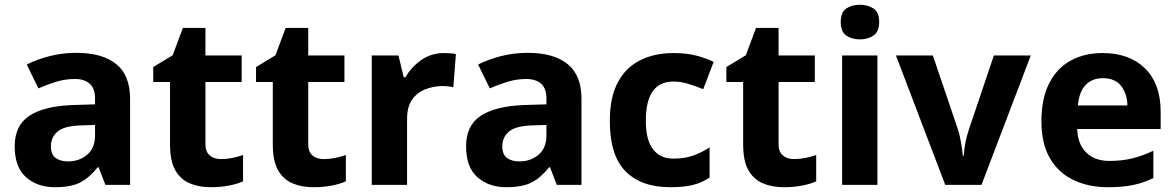

<svg xmlns="http://www.w3.org/2000/svg" viewBox="-20 -780 4959 810"><path d="M301.8 -557.1Q412.1 -557.1 470.5 -509.5Q528.8 -461.9 528.8 -363.8V0H424.8L396 -74.2H392.1Q356.9 -29.8 317.9 -10Q278.8 9.8 210.9 9.8Q138.2 9.8 90.1 -32.2Q42 -74.2 42 -163.1Q42 -250 103 -291Q164.1 -332 286.1 -336.9L380.9 -339.8V-363.8Q380.9 -407.2 358.4 -427Q335.9 -446.8 295.9 -446.8Q255.9 -446.8 218 -435.3Q180.2 -423.8 142.1 -407.2L92.8 -507.8Q136.2 -529.8 190.2 -543.5Q244.1 -557.1 301.8 -557.1ZM380.9 -208V-252.9L322.8 -251Q251 -249 222.9 -225.1Q194.8 -201.2 194.8 -162.1Q194.8 -127.9 214.8 -113.5Q234.9 -99.1 267.1 -99.1Q314.9 -99.1 347.9 -127.4Q380.9 -155.8 380.9 -208Z M911.6 -108.9Q936.5 -108.9 959.5 -113.5Q982.4 -118.2 1005.4 -126V-15.1Q981.4 -3.9 946 2.9Q910.6 9.8 868.7 9.8Q819.3 9.8 781.2 -6.3Q742.7 -22 720 -61Q697.3 -100.1 697.3 -170.9V-434.1H626.5V-497.1L708.5 -546.9L751.5 -662.1H846.7V-545.9H999.5V-434.1H846.7V-170.9Q846.7 -140.1 864.5 -124.5Q882.3 -108.9 911.6 -108.9Z M1345.2 -108.9Q1370.1 -108.9 1393.1 -113.5Q1416 -118.2 1439 -126V-15.1Q1415 -3.9 1379.6 2.9Q1344.2 9.8 1302.2 9.8Q1252.9 9.8 1214.8 -6.3Q1176.3 -22 1153.6 -61Q1130.9 -100.1 1130.9 -170.9V-434.1H1060.1V-497.1L1142.1 -546.9L1185.1 -662.1H1280.3V-545.9H1433.1V-434.1H1280.3V-170.9Q1280.3 -140.1 1298.1 -124.5Q1315.9 -108.9 1345.2 -108.9Z M1853.5 -556.2Q1864.3 -556.2 1879.4 -555.2Q1894.5 -554.2 1903.3 -551.8L1892.6 -412.1Q1884.3 -414.1 1871.3 -415.5Q1858.4 -417 1848.1 -417Q1810.5 -417 1775.4 -403.8Q1740.2 -390.1 1718.8 -360.1Q1697.3 -330.1 1697.3 -277.8V0H1548.3V-545.9H1661.1L1683.1 -454.1H1690.4Q1714.4 -496.1 1756.3 -526.1Q1798.3 -556.2 1853.5 -556.2Z M2206.1 -557.1Q2316.4 -557.1 2374.8 -509.5Q2433.1 -461.9 2433.1 -363.8V0H2329.1L2300.3 -74.2H2296.4Q2261.2 -29.8 2222.2 -10Q2183.1 9.8 2115.2 9.8Q2042.5 9.8 1994.4 -32.2Q1946.3 -74.2 1946.3 -163.1Q1946.3 -250 2007.3 -291Q2068.4 -332 2190.4 -336.9L2285.2 -339.8V-363.8Q2285.2 -407.2 2262.7 -427Q2240.2 -446.8 2200.2 -446.8Q2160.2 -446.8 2122.3 -435.3Q2084.5 -423.8 2046.4 -407.2L1997.1 -507.8Q2040.5 -529.8 2094.5 -543.5Q2148.4 -557.1 2206.1 -557.1ZM2285.2 -208V-252.9L2227.1 -251Q2155.3 -249 2127.2 -225.1Q2099.1 -201.2 2099.1 -162.1Q2099.1 -127.9 2119.1 -113.5Q2139.2 -99.1 2171.4 -99.1Q2219.2 -99.1 2252.2 -127.4Q2285.2 -155.8 2285.2 -208Z M2807.6 9.8Q2685.5 9.8 2619.1 -57.1Q2552.7 -124 2552.7 -270Q2552.7 -370.6 2586.9 -433.1Q2620.6 -496.1 2681.2 -526.1Q2741.7 -556.2 2820.8 -556.2Q2877 -556.2 2918.5 -545.2Q2960 -534.2 2990.7 -519L2946.8 -403.8Q2911.6 -418 2881.1 -427Q2850.6 -436 2820.8 -436Q2704.6 -436 2704.6 -271Q2704.6 -189 2735.1 -149.9Q2765.6 -110.8 2820.8 -110.8Q2867.7 -110.8 2903.8 -123.5Q2939.9 -136.2 2973.6 -158.2V-30.8Q2939.9 -8.8 2902.3 0.5Q2864.7 9.8 2807.6 9.8Z M3329.6 -108.9Q3354.5 -108.9 3377.4 -113.5Q3400.4 -118.2 3423.3 -126V-15.1Q3399.4 -3.9 3364 2.9Q3328.6 9.8 3286.6 9.8Q3237.3 9.8 3199.2 -6.3Q3160.6 -22 3137.9 -61Q3115.2 -100.1 3115.2 -170.9V-434.1H3044.4V-497.1L3126.5 -546.9L3169.4 -662.1H3264.6V-545.9H3417.5V-434.1H3264.6V-170.9Q3264.6 -140.1 3282.5 -124.5Q3300.3 -108.9 3329.6 -108.9Z M3607.9 -759.8Q3640.6 -759.8 3664.8 -744.4Q3689 -729 3689 -687Q3689 -646 3664.8 -629.9Q3640.6 -613.8 3607.9 -613.8Q3573.7 -613.8 3550.3 -629.9Q3526.9 -646 3526.9 -687Q3526.9 -729 3550.3 -744.4Q3573.7 -759.8 3607.9 -759.8ZM3532.7 0V-545.9H3681.6V0Z M4328.6 -545.9 4120.6 0H3967.8L3759.8 -545.9H3915.5L4021 -234.9Q4029.8 -207 4034.7 -177Q4039.6 -147 4042 -123H4045.9Q4048.8 -177.2 4067.9 -234.9L4172.9 -545.9Z M4631.3 -556.2Q4744.6 -556.2 4810.5 -491.5Q4876.5 -426.8 4876.5 -308.1V-235.8H4524.4Q4526.4 -172.9 4562 -137Q4597.7 -101.1 4660.6 -101.1Q4712.4 -101.1 4755.9 -111.6Q4799.3 -122.1 4845.7 -144V-28.8Q4804.7 -8.8 4760.5 0.5Q4716.3 9.8 4653.3 9.8Q4572.3 9.8 4508.8 -20.5Q4445.3 -50.8 4409.4 -112.3Q4373.5 -173.8 4373.5 -269Q4373.5 -364.3 4406.2 -428.2Q4438.5 -492.2 4496.6 -524.2Q4554.7 -556.2 4631.3 -556.2ZM4632.3 -450.2Q4588.4 -450.2 4560.5 -422.1Q4532.7 -394 4527.3 -335H4736.3Q4735.4 -383.8 4710 -417Q4684.6 -450.2 4632.3 -450.2Z"/></svg>

Font: Nokora
Style: Bold
Weight: 700
Designer: Danh Hong
Version: Version 8.000; ttfautohint (v1.8.3)